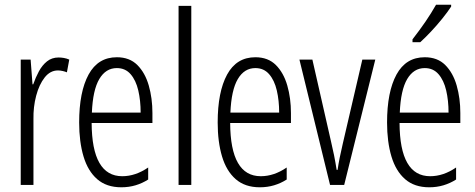

<svg xmlns="http://www.w3.org/2000/svg" viewBox="-20 -785 2017 815"><path d="M229 -541Q239 -541 251 -539Q263 -537 274 -532L264 -478Q257 -481 246.5 -483.5Q236 -486 226 -486Q193 -486 169.5 -456Q146 -426 133.5 -378.5Q121 -331 122 -279V0H68V-532H110L118 -427H121Q131 -456 145 -482Q159 -508 179.5 -524.5Q200 -541 229 -541Z M476 -542Q530 -542 563 -509Q596 -476 611.5 -422Q627 -368 627 -305V-263H369Q370 -37 499 -37Q555 -37 609 -74V-23Q584 -7 555.5 1.5Q527 10 495 10Q432 10 392.5 -24.5Q353 -59 334.5 -121Q316 -183 316 -265Q316 -395 356 -468.5Q396 -542 476 -542ZM476 -496Q429 -496 401.5 -449.5Q374 -403 370 -307H577Q577 -358 567 -401Q557 -444 534.5 -470Q512 -496 476 -496Z M792 0H738V-760H792Z M1064 -542Q1118 -542 1151 -509Q1184 -476 1199.5 -422Q1215 -368 1215 -305V-263H957Q958 -37 1087 -37Q1143 -37 1197 -74V-23Q1172 -7 1143.5 1.5Q1115 10 1083 10Q1020 10 980.5 -24.5Q941 -59 922.5 -121Q904 -183 904 -265Q904 -395 944 -468.5Q984 -542 1064 -542ZM1064 -496Q1017 -496 989.5 -449.5Q962 -403 958 -307H1165Q1165 -358 1155 -401Q1145 -444 1122.5 -470Q1100 -496 1064 -496Z M1381 0 1251 -532H1306L1385 -185Q1392 -156 1398 -126Q1404 -96 1409 -64H1413Q1420 -112 1435 -175L1518 -532H1573L1441 0Z M1783 -542Q1837 -542 1870 -509Q1903 -476 1918.5 -422Q1934 -368 1934 -305V-263H1676Q1677 -37 1806 -37Q1862 -37 1916 -74V-23Q1891 -7 1862.5 1.5Q1834 10 1802 10Q1739 10 1699.5 -24.5Q1660 -59 1641.5 -121Q1623 -183 1623 -265Q1623 -395 1663 -468.5Q1703 -542 1783 -542ZM1783 -496Q1736 -496 1708.5 -449.5Q1681 -403 1677 -307H1884Q1884 -358 1874 -401Q1864 -444 1841.5 -470Q1819 -496 1783 -496ZM1895 -757Q1880 -734 1857 -705.5Q1834 -677 1809 -650.5Q1784 -624 1764 -606H1731V-618Q1762 -658 1786 -693Q1810 -728 1831 -765H1895Z"/></svg>

Font: Noto Sans Sinhala UI ExtraCondensed Light
Style: Regular
Weight: 300
Width: 2
Designer: Jelle Bosma - Monotype Design Team
Foundry: Monotype Imaging Inc.
Version: Version 2.006; ttfautohint (v1.8.4.7-5d5b)